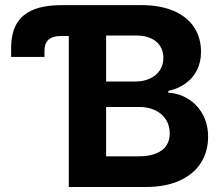

<svg xmlns="http://www.w3.org/2000/svg" viewBox="-20 -748 891 768"><path d="M255.2 -727.5H544.1Q621.8 -727.5 675.8 -703.9Q729.8 -680.2 757 -638.1Q784.1 -595.9 784.1 -540.7Q784.1 -498.7 767.3 -466.4Q750.5 -434.1 721.1 -413.5Q691.8 -393 653.4 -384.5V-377.1Q695.1 -374.9 731.5 -353.1Q767.9 -331.3 790.2 -291.8Q812.4 -252.3 812.4 -200.4Q812.4 -142.2 783.8 -96.8Q755.1 -51.4 698.8 -25.7Q642.5 0 562.7 0H255.2ZM659 -214.6Q659 -245.2 644 -269.2Q629 -293.2 601.5 -306.6Q573.9 -320.1 536.9 -320.1H404.4V-122.6H533.1Q575.9 -122.6 604 -134Q632 -145.3 645.5 -165.9Q659 -186.4 659 -214.6ZM633.5 -516.6Q633.5 -543.1 620.8 -563.4Q608 -583.8 583.4 -594.9Q558.8 -606 524.8 -606H404.4V-421.9H521.8Q553.8 -421.9 579.2 -433.5Q604.6 -445 619.1 -466.5Q633.5 -487.9 633.5 -516.6ZM228.7 -727.5H255.2V-604.1H224.7Q190.7 -604.1 174.3 -589.3Q157.9 -574.5 157.9 -543.8V-520.2H24.6V-555.8Q24.6 -614.9 46.4 -652.7Q68.3 -690.6 113.3 -709.1Q158.4 -727.5 228.7 -727.5Z"/></svg>

Font: Raveo Variable
Style: Regular
Weight: 400
Designer: Jakub Foglar, Rasmus Andersson (Inter)
Foundry: Jakubfoglar.com
Version: Version 1.000;Glyphs 3.2.3 (3260)